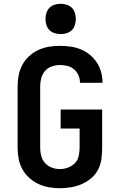

<svg xmlns="http://www.w3.org/2000/svg" viewBox="-20 -985 640 1013"><path d="M296 8Q267 8 238 3Q209 -2 182.5 -14.5Q156 -27 134 -47Q112 -67 98 -92.5Q84 -118 78.5 -147Q73 -176 73 -205V-530Q73 -559 78.5 -588Q84 -617 98 -643Q112 -669 134 -689Q156 -709 183 -721.5Q210 -734 239 -738.5Q268 -743 297 -743Q325 -743 353 -739Q381 -735 406.5 -724.5Q432 -714 454 -696Q476 -678 491 -655Q506 -632 513.5 -604.5Q521 -577 521 -550Q521 -549 521 -549Q521 -549 521 -548H402Q402 -549 402 -549Q402 -549 402 -549Q402 -569 394 -587.5Q386 -606 371 -619Q356 -632 336.5 -637Q317 -642 297 -642Q276 -642 254.5 -635Q233 -628 218.5 -611.5Q204 -595 198 -573.5Q192 -552 192 -530V-205Q192 -184 197.5 -162.5Q203 -141 217.5 -125Q232 -109 252.5 -101Q273 -93 295 -93Q317 -93 338 -100.5Q359 -108 374.5 -123.5Q390 -139 395 -161Q400 -183 400 -205V-307H300V-407H519V-205Q519 -176 515 -146Q511 -116 497.5 -90Q484 -64 461 -44.5Q438 -25 411 -13.5Q384 -2 354.5 3Q325 8 296 8ZM300 -805Q284 -805 268 -810Q252 -815 241 -826Q230 -837 225 -853Q220 -869 220 -885Q220 -901 225 -917Q230 -933 241 -944Q252 -955 268 -960Q284 -965 300 -965Q316 -965 332 -960Q348 -955 359 -944Q370 -933 375 -917Q380 -901 380 -885Q380 -869 375 -853Q370 -837 359 -826Q348 -815 332 -810Q316 -805 300 -805Z"/></svg>

Font: Zed Sans Extended
Style: Bold
Weight: 700
Width: 7
Designer: Belleve Invis
Foundry: Belleve Invis
Version: Version 1.0.0; ttfautohint (v1.8.4)